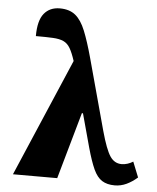

<svg xmlns="http://www.w3.org/2000/svg" viewBox="-55 -817 713 873"><g transform="rotate(5 302.0 -380.0)"><path d="M36 0 266 -537Q254 -574 242 -594.5Q230 -615 211.5 -623.5Q193 -632 163 -633.5Q133 -635 85 -635Q85 -706 111 -738Q137 -770 183 -770Q227 -770 254 -748Q281 -726 300 -679Q319 -632 339 -559L428 -232Q451 -149 471 -119Q491 -89 524 -89Q538 -89 551.5 -93.5Q565 -98 576 -105L604 -35Q580 -14 554.5 -2Q529 10 501 10Q466 10 443 -4.5Q420 -19 404 -54Q388 -89 371 -150L329 -304H324L238 0Z"/></g></svg>

Font: Noto Serif Condensed Black
Style: Regular
Weight: 900
Width: 3
Designer: Monotype Design Team
Foundry: Monotype Imaging Inc.
Version: Version 2.015; ttfautohint (v1.8.4.7-5d5b)